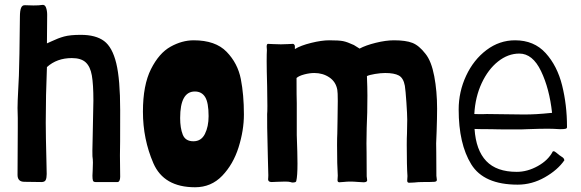

<svg xmlns="http://www.w3.org/2000/svg" viewBox="-20 -768 2453 810"><path d="M83 -1Q54 -1 54 -30L55 -229V-270Q54 -287 54 -312Q54 -338 57 -393Q60 -430 62 -542Q64 -654 64 -697Q64 -723 69 -735Q74 -747 86 -746Q99 -745 121 -745Q146 -745 156 -747Q169 -750 174 -736.5Q179 -723 179 -706L178 -585L198 -594Q225 -607 250.5 -614Q276 -621 321 -621Q384 -621 419 -595Q454 -569 470.5 -501Q487 -433 487 -303Q487 -135 486 -112L487 -22Q487 -12 484 -6Q481 0 476 0H383Q374 0 372 -6.5Q370 -13 370 -27Q370 -34 371 -48Q372 -62 372 -82Q372 -95 370 -109Q369 -114 371 -191Q374 -329 374 -344Q374 -412 367.5 -449.5Q361 -487 341.5 -505Q322 -523 283 -523Q220 -523 178 -485Q173 -365 173 -251Q173 -197 176 -83L177 -34Q177 -18 173 -9Q169 0 155 0Q121 -1 83 -1Z M583 -297Q583 -409 617 -476.5Q651 -544 699.5 -571Q748 -598 797 -598Q889 -598 936 -549.5Q983 -501 996 -434.5Q1009 -368 1009 -285Q1009 -218 986.5 -146.5Q964 -75 917.5 -26.5Q871 22 803 22Q671 22 627 -79.5Q583 -181 583 -297ZM860 -278Q860 -335 845.5 -358.5Q831 -382 802 -382Q740 -382 740 -270Q740 -228 751 -200Q762 -172 796 -172Q829 -172 844.5 -203Q860 -234 860 -278Z M1698 -5V-8L1699 -25Q1696 -67 1696 -157Q1696 -188 1697 -205L1698 -263Q1698 -285 1694.5 -336Q1691 -387 1688 -406Q1682 -439 1662.5 -449.5Q1643 -460 1605 -460Q1586 -460 1562 -456Q1538 -452 1528 -447Q1530 -397 1530 -365Q1530 -289 1527 -229L1526 -163Q1526 -156 1526.5 -125.5Q1527 -95 1527 -24Q1527 -20 1528 -16Q1529 -12 1529 -7Q1528 1 1514 1Q1505 1 1488.5 -0.5Q1472 -2 1458 -2Q1444 -2 1431 -0.5Q1418 1 1411 1Q1404 0 1404 -7V-10L1405 -27Q1402 -69 1402 -157Q1402 -188 1403 -205L1404 -263L1405 -342Q1405 -379 1403 -389Q1397 -423 1369.5 -441.5Q1342 -460 1306 -460Q1286 -460 1263.5 -454Q1241 -448 1231 -439Q1231 -355 1232 -333V-198Q1235 -117 1235 -78Q1235 -25 1230 -5Q1230 2 1214 2Q1211 2 1205 0Q1199 -2 1182 -2Q1163 -2 1148.5 -1Q1134 0 1126 0Q1111 0 1111 -12Q1111 -13 1111.5 -16.5Q1112 -20 1112 -28L1110 -105Q1106 -261 1107 -287Q1108 -294 1108 -321L1107 -404Q1105 -474 1105 -509Q1105 -543 1106 -557L1105 -571Q1105 -582 1110 -583Q1117 -583 1131.5 -582Q1146 -581 1165 -581Q1182 -581 1196 -582Q1210 -583 1216 -583Q1219 -583 1221.5 -579.5Q1224 -576 1224 -574V-561Q1248 -576 1292.5 -587Q1337 -598 1369 -598Q1410 -598 1427.5 -594.5Q1445 -591 1473 -578L1497 -563Q1523 -577 1565.5 -587.5Q1608 -598 1642 -598Q1692 -598 1720 -587Q1748 -576 1775 -541Q1800 -510 1812 -446.5Q1824 -383 1824 -310Q1824 -271 1822 -213Q1820 -173 1820 -163Q1820 -156 1820.5 -126Q1821 -96 1821 -26Q1821 -22 1822 -18Q1823 -14 1823 -9Q1823 -2 1813 -1Q1800 0 1760 0Q1745 0 1727 2Q1719 3 1705 3Q1698 2 1698 -5Z M1915 -306Q1915 -381 1946.5 -448.5Q1978 -516 2032.5 -557Q2087 -598 2153 -598Q2233 -598 2282 -544Q2331 -490 2351.5 -407.5Q2372 -325 2372 -234Q2373 -227 2367 -225Q2361 -223 2343 -223Q2311 -225 2291 -225Q2258 -225 2204 -223L2178 -222H2144Q2073 -222 2052 -223Q2004 -223 1982 -224Q1988 -134 2031.5 -88.5Q2075 -43 2160 -43Q2205 -43 2249 -67.5Q2293 -92 2312 -129Q2313 -130 2315 -130Q2320 -130 2327.5 -123.5Q2335 -117 2339 -114Q2350 -107 2355 -103Q2360 -99 2361 -92Q2333 -51 2278.5 -20Q2224 11 2164 11Q2021 11 1968 -75Q1915 -161 1915 -306ZM2309 -292Q2298 -394 2262.5 -468Q2227 -542 2171 -542Q2123 -542 2081 -508.5Q2039 -475 2012 -417Q1985 -359 1981 -287Q1988 -287 2000 -286.5Q2012 -286 2034 -287L2190 -285Q2217 -285 2243.5 -286.5Q2270 -288 2309 -292Z"/></svg>

Font: Barriecito
Style: Regular
Weight: 400
Designer: Pablo Cosgaya & Sergio Jiménez
Foundry: Pablo Cosgaya & Sergio Jiménez
Version: Version 1.001